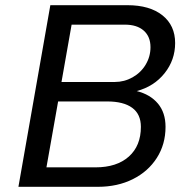

<svg xmlns="http://www.w3.org/2000/svg" viewBox="-20 -720 714 740"><path d="M174 -700H471Q557 -700 606 -661Q655 -622 655 -554Q655 -489 614.5 -438Q574 -387 507 -369Q559 -356 588.5 -321Q618 -286 618 -231Q618 -164 584.5 -111.5Q551 -59 492 -29.5Q433 0 357 0H51ZM422 -404Q459 -404 491 -422Q523 -440 541.5 -471Q560 -502 560 -538Q560 -579 534 -602Q508 -625 461 -625H256L217 -404ZM348 -75Q430 -75 476.5 -116.5Q523 -158 523 -231Q523 -280 489.5 -304.5Q456 -329 393 -329H204L159 -75Z"/></svg>

Font: KoHo Medium
Style: Italic
Weight: 500
Italic angle: -10°
Designer: Cadson Demak & Katatrad Team
Foundry: Cadson Demak Co.,Ltd.
Version: Version 1.000